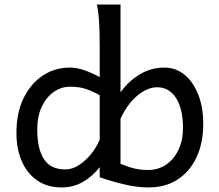

<svg xmlns="http://www.w3.org/2000/svg" viewBox="-20 -801 951 833"><path d="M502.9 -781.2V-400.4Q537.6 -449.2 586.7 -478.5Q635.7 -507.8 693.4 -507.8Q742.7 -507.8 780.8 -476.6Q818.8 -445.3 840.3 -390.1Q861.8 -335 861.8 -263.7Q861.8 -180.2 832.5 -118.2Q803.2 -56.2 750.2 -22Q697.3 12.2 625 12.2Q577.6 12.2 525.6 0.5Q473.6 -11.2 412.6 -31.7V-75.7Q378.9 -33.2 337.6 -10.5Q296.4 12.2 246.6 12.2Q187 12.2 143.1 -17.1Q99.1 -46.4 75.2 -99.9Q51.3 -153.3 51.3 -224.6Q51.3 -311 82 -374.5Q112.8 -438 165.3 -472.9Q217.8 -507.8 283.2 -507.8Q314.5 -507.8 349.4 -495.1Q384.3 -482.4 412.6 -466.3V-603Q412.6 -661.6 409.9 -706.1Q407.2 -750.5 400.4 -781.2ZM412.6 -195.3V-388.2Q376.5 -407.7 348.4 -416.3Q320.3 -424.8 283.2 -424.8Q246.1 -424.8 213.9 -402.6Q181.6 -380.4 161.6 -338.9Q141.6 -297.4 141.6 -239.3Q141.6 -154.3 170.9 -110.1Q200.2 -65.9 263.7 -65.9Q293.5 -65.9 322.5 -84.7Q351.6 -103.5 375.5 -133.3Q399.4 -163.1 412.6 -195.3ZM502.9 -285.6V-90.3Q538.6 -75.7 564.9 -69.6Q591.3 -63.5 622.6 -63.5Q666 -63.5 700.2 -86.4Q734.4 -109.4 754.2 -150.6Q773.9 -191.9 773.9 -246.6Q773.9 -328.1 744.1 -375.2Q714.4 -422.4 661.6 -422.4Q619.6 -422.4 575.9 -386.2Q532.2 -350.1 502.9 -285.6Z"/></svg>

Font: Andika LitF DSA DSG
Style: Regular
Weight: 400
Designer: Victor Gaultney, Annie Olsen, Julie Remington, Don Collingsworth, Eric Hays, Becca Hirsbrunner
Foundry: SIL International
Version: Version 6.200 ; LitF DSA DSG; ttfautohint (v1.8.3.10-c5d8)